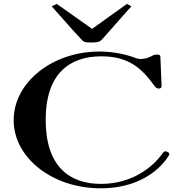

<svg xmlns="http://www.w3.org/2000/svg" viewBox="-20 -963 942 991"><path d="M500 8.9C763.4 8.9 852.5 -162.4 852.5 -162.4C856.4 -170.3 854.5 -174.3 841.6 -180.2C831.7 -184.2 826.7 -181.2 820.8 -174.3C816.8 -168.3 718.8 -13.9 500 -13.9C338.6 -13.9 215.8 -104 215.8 -344.6C215.8 -583.2 339.6 -672.3 503 -672.3C640.6 -672.3 709.9 -613.9 777.2 -519.8C785.1 -509.9 790.1 -505.9 798 -505.9C808.9 -505.9 813.9 -509.9 813.9 -519.8L807.9 -668.3C807.9 -677.2 804 -681.2 791.1 -681.2C780.2 -681.2 773.3 -680.2 760.4 -672.3C750.5 -667.3 728.7 -658.4 705.9 -658.4C699 -658.4 691.1 -659.4 683.2 -662.4C626.7 -684.2 561.4 -697 493.1 -697C249.5 -697 50.5 -537.6 50.5 -342.6C50.5 -150.5 247.5 8.9 500 8.9ZM450.5 -743.6C490.1 -743.6 496 -747.5 512.9 -766.3C545.5 -802 591.1 -856.4 658.4 -930.7L634.7 -942.6L455.4 -813.9L273.3 -942.6L246.5 -930.7C313.9 -855.4 362.4 -799 395 -765.3C410.9 -747.5 412.9 -743.6 450.5 -743.6Z"/></svg>

Font: Biblismive
Style: Regular
Weight: 400
Designer: Susan Drake
Foundry: Susan Drake
Version: Version 1.0; ttfautohint (v1.8.4.7-5d5b)